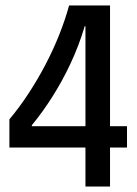

<svg xmlns="http://www.w3.org/2000/svg" viewBox="-20 -681 502 701"><path d="M14.3 -142.3V-245.3Q51 -289 84.3 -340Q117.7 -391 146 -445Q174.3 -499 196.2 -554Q218 -609 232.3 -661H381.7V0H292V-585.3H289.3Q268.3 -514.7 237.7 -449.3Q207 -384 170.8 -327.2Q134.7 -270.3 96.3 -224V-220.3H443.7V-142.3Z"/></svg>

Font: Bricolage Grotesque 96pt ExtraBold SemiCondensed
Style: Regular
Weight: 800
Width: 4
Version: Version 1.001;gftools[0.9.33.dev8+g029e19f]